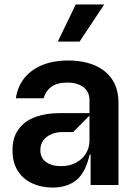

<svg xmlns="http://www.w3.org/2000/svg" viewBox="-20 -821 605 852"><path d="M35.5 -153.4Q35.2 -211.6 63.4 -248.8Q91.6 -285.9 138.3 -302.4Q185 -318.9 242.2 -318.9H377.1V-377.8Q376.8 -412.6 351.2 -433.4Q325.6 -454.2 279.1 -454.5Q232.6 -454.2 207.7 -435.7Q182.9 -417.3 173.3 -384.9H50.4Q58.2 -438.6 89.5 -476.2Q120.7 -513.8 169.9 -533.2Q219.1 -552.6 280.5 -552.6Q348.7 -552.6 399.3 -531.4Q449.9 -510.3 477.8 -468.2Q505.7 -426.1 505.7 -365.1V0H382.1V-134.9H377.8Q360.4 -57.2 320.3 -23.1Q280.2 11 212.4 11.4Q161.9 11 121.6 -8Q81.3 -27 58.2 -64.1Q35.2 -101.2 35.5 -153.4ZM377.1 -196V-308.2L304.7 -235.1H258.5Q230.8 -235.1 208.1 -225.5Q185.4 -215.9 172.2 -198Q159.1 -180 159.1 -155.5Q158.7 -120.7 184.1 -102.1Q209.5 -83.5 251.4 -83.8Q288.4 -83.8 316.9 -98.9Q345.5 -114 361.2 -139.7Q376.8 -165.5 377.1 -196ZM333.1 -636.4H236.5L316.1 -801.1H442.5Z"/></svg>

Font: Riot Sans
Style: Bold
Weight: 600
Designer: Rasmus Andersson
Foundry: rsms
Version: Version 4.001